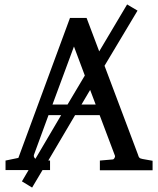

<svg xmlns="http://www.w3.org/2000/svg" viewBox="-20 -769 713 867"><path d="M431 0H669V-43L624 -51C609 -54 607 -57 603 -71L452 -472L601 -721L554 -749L428 -537L371 -688H296L63 -56L5 -44V-1H109L79 50L125 78L172 -1H206V-44H198L319 -249H430L499 -66C501 -60 495 -49 489 -49L431 -44ZM314 -559 363 -428 285 -297H217ZM133 -69 199 -249H256L140 -52C136 -55 131 -62 133 -69ZM412 -297H348L387 -363Z"/></svg>

Font: Veleka
Style: Regular
Weight: 400
Designer: Stefan Peev, Context Ltd, 2016; SIL International, 1997-2014.
Foundry: Stefan Peev, Context Ltd, 2016
Version: Version 1.000